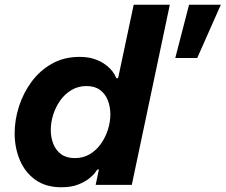

<svg xmlns="http://www.w3.org/2000/svg" viewBox="-20 -780 952 810"><path d="M238.8 10Q172.6 10 128.7 -21.8Q84.8 -53.6 63.3 -105.6Q41.8 -157.6 41.8 -217.4Q41.8 -274 60 -330.9Q78.2 -387.8 113.3 -435.3Q148.4 -482.8 199.4 -511.4Q250.4 -540 315 -540Q348.8 -540 373.8 -532.3Q398.8 -524.6 416.3 -513.2Q433.8 -501.8 445.4 -489.4Q457 -477 463 -466.1Q469 -455.2 471 -450H478.2L544 -760H696.4L536 0H383.6L397.2 -64.8H390.4Q390.4 -64.8 382.4 -53.3Q374.4 -41.8 356.6 -27.4Q338.8 -13 309.8 -1.5Q280.8 10 238.8 10ZM295.6 -113Q331 -113 358.7 -129.5Q386.4 -146 405.7 -173.3Q425 -200.6 435.3 -233.1Q445.6 -265.6 445.6 -297.6Q445.6 -329.6 434.9 -356.8Q424.2 -384 402 -400.5Q379.8 -417 344.6 -417Q309.8 -417 281.6 -400.2Q253.4 -383.4 234.1 -356.1Q214.8 -328.8 204.5 -296.3Q194.2 -263.8 194.2 -231.8Q194.2 -200.2 204.9 -173Q215.6 -145.8 238 -129.4Q260.4 -113 295.6 -113ZM812 -535.2H719.4L777.6 -760H911.6Z"/></svg>

Font: Be Vietnam Pro Variable Thin
Style: Italic
Weight: 100
Italic angle: -12°
Designer: Lam Bao, Tony Le, Vietanh Nguyen
Foundry: Yellow Type Foundry
Version: Version 1.002